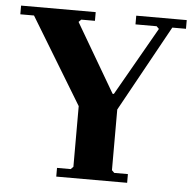

<svg xmlns="http://www.w3.org/2000/svg" viewBox="-50 -720 769 769"><g transform="rotate(5 335.0 -335.0)"><path d="M4 -635V-670H304V-635H249L239 -625L400 -350H405L562 -625L552 -635H467V-670H670V-635H615L424 -289V-45L434 -35H489V0H204V-35H259L269 -45V-289L59 -635Z"/></g></svg>

Font: Brygada 1918
Style: Bold
Weight: 700
Designer: Mateusz Machalski | Borys Kosmynka | Przemek Hoffer
Foundry: NIEPODLEGLA 2018
Version: Version 3.006